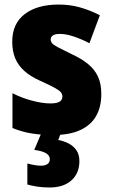

<svg xmlns="http://www.w3.org/2000/svg" viewBox="-20 -583 497 843"><path d="M424.8 -169.9Q424.8 -113.8 401.9 -73.5Q378.9 -33.2 332 -11.7Q285.2 9.8 213.4 9.8Q163.6 9.8 120.6 3.2Q77.6 -3.4 34.7 -21V-173.8Q75.7 -152.8 121.1 -140.9Q166.5 -128.9 200.7 -128.9Q228 -128.9 241 -136.2Q253.9 -143.6 253.9 -159.2Q253.9 -169.9 246.6 -178.5Q239.3 -187 217.8 -198.7Q196.3 -210.4 153.8 -229.5Q113.8 -247.6 87.2 -271.2Q60.5 -294.9 47.1 -326.4Q33.7 -357.9 33.7 -399.9Q33.7 -479 88.4 -521Q143.1 -563 237.8 -563Q286.6 -563 329.8 -551Q373 -539.1 418.5 -516.1L372.6 -393.1Q339.8 -410.6 304.9 -422.4Q270 -434.1 243.2 -434.1Q223.1 -434.1 212.9 -428Q202.6 -421.9 202.6 -409.7Q202.6 -400.4 209.2 -392.8Q215.8 -385.3 236.1 -374.5Q256.3 -363.8 296.9 -344.2Q337.9 -325.2 366.5 -302Q395 -278.8 409.9 -247.3Q424.8 -215.8 424.8 -169.9ZM328.6 124.5Q328.6 177.2 293.9 208.7Q259.3 240.2 197.3 240.2Q168 240.2 143.1 236.3Q118.2 232.4 100.1 227.1V134.8Q116.7 139.2 131.3 141.8Q146 144.5 160.2 144.5Q178.2 144.5 188.5 137.2Q198.7 129.9 198.7 116.2Q198.7 99.1 181.6 89.4Q164.6 79.6 130.4 75.2L162.1 0H247.6L235.8 31.7Q260.7 36.1 281.7 47.1Q302.7 58.1 315.7 76.9Q328.6 95.7 328.6 124.5Z"/></svg>

Font: Open Sans SemiCondensed ExtraBold
Style: Regular
Weight: 800
Width: 4
Designer: Monotype Design Team
Foundry: Monotype Imaging Inc.
Version: Version 3.000